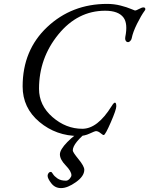

<svg xmlns="http://www.w3.org/2000/svg" viewBox="-20 -683 765 984"><path d="M287 108Q287 84 325 45Q363 6 408 -17H438Q353 50 353 88Q353 97 382.5 133Q412 169 412 187Q412 220 369 250.5Q326 281 293 281Q262 281 243 256.5Q224 232 224 218Q224 211 228.5 204.5Q233 198 241 198Q245 198 251.5 209Q258 220 274.5 231.5Q291 243 318 243Q328 243 337 233Q346 223 346 215Q346 195 316.5 164.5Q287 134 287 108ZM384 14Q268 14 182 -58Q96 -130 96 -240Q96 -426 222 -544.5Q348 -663 529 -663Q565 -663 598 -654.5Q631 -646 650.5 -637.5Q670 -629 672 -629Q678 -629 692.5 -637Q707 -645 715 -645Q723 -645 724.5 -639Q726 -633 722 -629Q703 -603 682 -560.5Q661 -518 655 -487Q654 -480 648 -473.5Q642 -467 637 -467Q628 -467 624 -475Q620 -483 622 -493Q636 -562 613 -593Q587 -628 519 -628Q378 -628 279 -506.5Q180 -385 180 -228Q180 -143 249 -83Q318 -23 402 -23Q480 -23 552 -139Q563 -157 569 -157Q576 -157 576 -138Q576 -121 548 -56.5Q520 8 512 9Q508 10 495.5 -0.5Q483 -11 472 -11Q466 -11 439.5 1.5Q413 14 384 14Z"/></svg>

Font: EB Garamond 12
Style: Italic
Weight: 400
Italic angle: -17°
Version: Version 0.016; ttfautohint (v1.8.4)